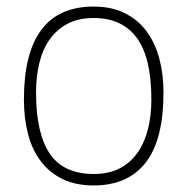

<svg xmlns="http://www.w3.org/2000/svg" viewBox="-20 -558 572 586"><path d="M266 8Q211 8 171 -11.5Q131 -31 104.5 -66Q78 -101 65.5 -149Q53 -197 53 -254Q53 -538 266 -538Q320 -538 360.5 -518Q401 -498 427 -463Q453 -428 466 -380Q479 -332 479 -276Q479 -131 424.5 -61.5Q370 8 266 8ZM266 -27Q312 -27 345 -44Q378 -61 399.5 -91.5Q421 -122 431.5 -163.5Q442 -205 442 -254Q442 -382 397.5 -442.5Q353 -503 266 -503Q219 -503 186 -485.5Q153 -468 131.5 -437.5Q110 -407 100 -365.5Q90 -324 90 -276Q90 -151 132 -89Q174 -27 266 -27Z"/></svg>

Font: Tanohe Sans ExtraLight
Style: Regular
Weight: 250
Designer: Village Type and Design LLC & Cristiano Sobral
Foundry: Cooper Hewitt Smithsonian Design Museum
Version: Version 1.00;May 30, 2020;FontCreator 12.0.0.2522 64-bit; tt